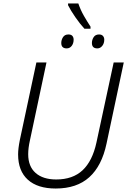

<svg xmlns="http://www.w3.org/2000/svg" viewBox="-20 -1073 731 1103"><path d="M465 -908Q440 -935 413 -974Q386 -1013 371 -1043V-1053H430Q443 -1015 462 -982Q481 -949 500 -920V-908ZM363 -795Q332 -795 332 -826Q332 -844 342 -859.5Q352 -875 373 -875Q389 -875 396 -866.5Q403 -858 403 -845Q403 -824 392 -809.5Q381 -795 363 -795ZM539 -795Q508 -795 508 -826Q508 -844 518 -859.5Q528 -875 549 -875Q564 -875 571.5 -866.5Q579 -858 579 -845Q579 -824 567.5 -809.5Q556 -795 539 -795ZM300 10Q196 10 140 -40.5Q84 -91 84 -186Q84 -219 94 -269L189 -714H247L152 -267Q142 -223 142 -187Q142 -117 184.5 -79.5Q227 -42 303 -42Q398 -42 454.5 -95Q511 -148 534 -254L633 -714H691L592 -248Q565 -120 493 -55Q421 10 300 10Z"/></svg>

Font: Noto Sans Light
Style: Italic
Weight: 300
Italic angle: -12°
Designer: Monotype Design Team
Foundry: Monotype Imaging Inc.
Version: Version 2.013; ttfautohint (v1.8.4.7-5d5b)